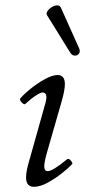

<svg xmlns="http://www.w3.org/2000/svg" viewBox="-20 -704 326 737"><path d="M110 13Q80 13 80 -23Q80 -47 93 -90L154 -307Q166 -349 143 -349Q136 -349 118 -337.5Q100 -326 77 -305Q73 -301 63.5 -310.5Q54 -320 58 -326Q71 -342 97 -363Q123 -384 152 -400Q181 -416 201 -416Q229 -416 229 -381Q229 -358 217 -316L159 -114Q149 -78 150 -62.5Q151 -47 163 -47Q182 -47 238 -93Q244 -97 252 -87.5Q260 -78 257 -74Q243 -59 217 -38.5Q191 -18 162.5 -2.5Q134 13 110 13ZM284 -518Q289 -506 283 -498Q277 -490 266.5 -490.5Q256 -491 249 -503L161 -645Q156 -652 162 -661Q168 -670 178.5 -676.5Q189 -683 199 -683.5Q209 -684 214 -674Z"/></svg>

Font: Junicode SmExp
Style: Italic
Weight: 400
Width: 6
Italic angle: -11°
Designer: Peter S. Baker
Version: Version 2.205; ttfautohint (v1.8.4)